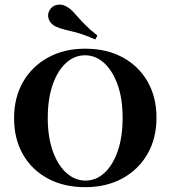

<svg xmlns="http://www.w3.org/2000/svg" viewBox="-20 -791 730 823"><path d="M345.2 11.3Q254 11.3 185.1 -25.8Q116.1 -62.9 78.2 -129.4Q40.3 -196 40.3 -284.7Q40.3 -372.6 78.6 -439.5Q116.9 -506.5 185.9 -544.4Q254.8 -582.3 345.2 -582.3Q437.1 -582.3 505.6 -545.2Q574.2 -508.1 612.5 -441.5Q650.8 -375 650.8 -286.3Q650.8 -198.4 612.5 -131.5Q574.2 -64.5 505.2 -26.6Q436.3 11.3 345.2 11.3ZM346 -16.9Q391.9 -16.9 427.8 -50Q463.7 -83.1 484.7 -143.5Q505.6 -204 505.6 -285.5Q505.6 -368.5 483.9 -428.6Q462.1 -488.7 425.8 -521.4Q389.5 -554 344.4 -554Q299.2 -554 262.9 -521Q226.6 -487.9 205.6 -427.4Q184.7 -366.9 184.7 -285.5Q184.7 -203.2 206.5 -142.7Q228.2 -82.3 264.9 -49.6Q301.6 -16.9 346 -16.9ZM388.7 -621.8Q340.3 -642.7 308.9 -651.2Q277.4 -659.7 256 -664.5Q234.7 -669.4 215.3 -679Q195.2 -690.3 188.7 -709.7Q182.3 -729 191.9 -746Q202.4 -766.1 224.6 -770.2Q246.8 -774.2 265.3 -762.9Q279.8 -754.8 291.1 -743.1Q302.4 -731.5 315.3 -716.5Q328.2 -701.6 347.6 -682.3Q366.9 -662.9 397.6 -638.7Z"/></svg>

Font: Playfair 5pt SemiExpanded Light ExtraBold
Style: Regular
Weight: 800
Version: Version 2.001;gftools[0.9.30]